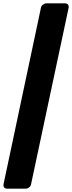

<svg xmlns="http://www.w3.org/2000/svg" viewBox="-66 -916 429 1144"><path d="M-25 208Q-35 208 -41 200.5Q-47 193 -45 182L178 -870Q180 -881 190 -888.5Q200 -896 210 -896H322Q333 -896 339 -888.5Q345 -881 343 -870L119 182Q117 193 107.5 200.5Q98 208 87 208Z"/></svg>

Font: Rubik Light ExtraBold
Style: Italic
Weight: 800
Italic angle: -12°
Version: Version 2.104